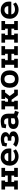

<svg xmlns="http://www.w3.org/2000/svg" viewBox="2364 -2878 540 5307"><g transform="rotate(-90 2633.5 -224.0)"><path d="M48 -454H298V-353H259V-279H436V-353H397V-454H647V-353H563V-102H647V0H397V-102H436V-177H259V-102H298V0H48V-102H132V-353H48Z M1159 -56Q1113 -17 1063.5 1.5Q1014 20 966 20Q888 20 830 -11.5Q772 -43 740.5 -98.5Q709 -154 709 -225Q709 -300 739 -356Q769 -412 822 -443Q875 -474 945 -474Q1018 -474 1071.5 -445Q1125 -416 1154.5 -364.5Q1184 -313 1184 -243Q1184 -230 1182.5 -213Q1181 -196 1178 -181H830Q834 -147 853 -124Q872 -101 901.5 -90Q931 -79 966 -79Q1008 -79 1047 -93Q1086 -107 1118 -132ZM1058 -265Q1058 -312 1029 -341.5Q1000 -371 949 -371Q903 -371 869 -341.5Q835 -312 833 -265Z M1437 21Q1377 21 1319.5 2.5Q1262 -16 1227 -51L1296 -131Q1325 -106 1361 -93.5Q1397 -81 1438 -81Q1482 -81 1505.5 -95.5Q1529 -110 1529 -137Q1529 -164 1507 -173Q1485 -182 1444 -182H1399V-279H1445Q1482 -279 1501.5 -289Q1521 -299 1521 -324Q1521 -353 1495.5 -366.5Q1470 -380 1433 -380Q1387 -380 1341 -363L1325 -295L1236 -316L1258 -432Q1302 -449 1347 -460Q1392 -471 1443 -471Q1530 -471 1582.5 -436Q1635 -401 1635 -339Q1635 -305 1613 -279Q1591 -253 1552 -237Q1602 -225 1629 -198Q1656 -171 1656 -124Q1656 -75 1624 -43Q1592 -11 1542 5Q1492 21 1437 21Z M2064 -17Q1992 20 1920 20Q1823 20 1773 -16.5Q1723 -53 1723 -123Q1723 -266 1913 -266H2018Q2018 -324 1993.5 -351.5Q1969 -379 1933 -379Q1911 -379 1892.5 -376Q1874 -373 1856 -367L1847 -320L1742 -333L1761 -445Q1802 -459 1845.5 -466.5Q1889 -474 1938 -474Q2038 -474 2091.5 -421.5Q2145 -369 2145 -267V-104L2226 -78L2191 26ZM1916 -187Q1885 -187 1868.5 -170.5Q1852 -154 1852 -125Q1852 -72 1924 -72Q1974 -72 2018 -98V-187Z M2264 -454H2504V-353H2475V-273H2546L2603 -353H2552V-454H2804V-353H2731L2634 -225L2726 -101H2809V0H2656L2531 -173H2475V-101H2504V0H2264V-101H2348V-353H2264Z M3100 -474Q3178 -474 3232 -444.5Q3286 -415 3314 -359.5Q3342 -304 3342 -226Q3342 -110 3279 -45Q3216 20 3100 20Q3024 20 2970.5 -9Q2917 -38 2889.5 -93.5Q2862 -149 2862 -226Q2862 -304 2889.5 -359.5Q2917 -415 2970.5 -444.5Q3024 -474 3100 -474ZM3101 -371Q3044 -371 3015 -334Q2986 -297 2986 -226Q2986 -155 3015 -118Q3044 -81 3101 -81Q3159 -81 3188.5 -118Q3218 -155 3218 -226Q3218 -297 3188.5 -334Q3159 -371 3101 -371Z M3413 -454H3663V-353H3624V-279H3801V-353H3762V-454H4012V-353H3928V-102H4012V0H3762V-102H3801V-177H3624V-102H3663V0H3413V-102H3497V-353H3413Z M4108 -454H4358V-353H4319V-279H4496V-353H4457V-454H4707V-353H4623V-102H4707V0H4457V-102H4496V-177H4319V-102H4358V0H4108V-102H4192V-353H4108Z M5219 -56Q5173 -17 5123.5 1.5Q5074 20 5026 20Q4948 20 4890 -11.5Q4832 -43 4800.5 -98.5Q4769 -154 4769 -225Q4769 -300 4799 -356Q4829 -412 4882 -443Q4935 -474 5005 -474Q5078 -474 5131.5 -445Q5185 -416 5214.5 -364.5Q5244 -313 5244 -243Q5244 -230 5242.5 -213Q5241 -196 5238 -181H4890Q4894 -147 4913 -124Q4932 -101 4961.5 -90Q4991 -79 5026 -79Q5068 -79 5107 -93Q5146 -107 5178 -132ZM5118 -265Q5118 -312 5089 -341.5Q5060 -371 5009 -371Q4963 -371 4929 -341.5Q4895 -312 4893 -265Z"/></g></svg>

Font: Podkova ExtraBold
Style: Regular
Weight: 800
Designer: Ilya Yudin
Foundry: Cyreal (www.cyreal.org)
Version: Version 2.103